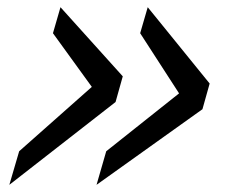

<svg xmlns="http://www.w3.org/2000/svg" viewBox="-20 -498 654 533"><path d="M542 -194.8 248 15.1 274.9 -78.1 477.1 -238.8 369.1 -405.8 390.1 -478 562 -266.1ZM300.8 -214.8 5.9 15.1 33.2 -78.1 234.9 -256.8 127 -405.8 147.9 -478 320.8 -286.1Z"/></svg>

Font: IntelOne Mono
Style: Italic
Weight: 400
Italic angle: -16°
Designer: Fred Shallcrass
Foundry: Frere-Jones Type LLC
Version: Version 1.200;hotconv 1.1.0;makeotfexe 2.6.0;FJTRelease1.2